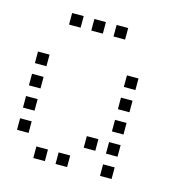

<svg xmlns="http://www.w3.org/2000/svg" viewBox="-99 -767 797 834"><g transform="rotate(15 300.0 -350.0)"><path d="M125 -676Q124 -676 124 -676Q124 -676 124 -675V-625Q124 -624 124 -624Q124 -624 125 -624H175Q176 -624 176 -624Q176 -624 176 -625V-675Q176 -676 176 -676Q176 -676 175 -676ZM225 -676Q224 -676 224 -676Q224 -676 224 -675V-625Q224 -624 224 -624Q224 -624 225 -624H275Q276 -624 276 -624Q276 -624 276 -625V-675Q276 -676 276 -676Q276 -676 275 -676ZM325 -676Q324 -676 324 -676Q324 -676 324 -675V-625Q324 -624 324 -624Q324 -624 325 -624H375Q376 -624 376 -624Q376 -624 376 -625V-675Q376 -676 376 -676Q376 -676 375 -676ZM25 -476Q24 -476 24 -476Q24 -476 24 -475V-425Q24 -424 24 -424Q24 -424 25 -424H75Q76 -424 76 -424Q76 -424 76 -425V-475Q76 -476 76 -476Q76 -476 75 -476ZM425 -476Q424 -476 424 -476Q424 -476 424 -475V-425Q424 -424 424 -424Q424 -424 425 -424H475Q476 -424 476 -424Q476 -424 476 -425V-475Q476 -476 476 -476Q476 -476 475 -476ZM25 -376Q24 -376 24 -376Q24 -376 24 -375V-325Q24 -324 24 -324Q24 -324 25 -324H75Q76 -324 76 -324Q76 -324 76 -325V-375Q76 -376 76 -376Q76 -376 75 -376ZM425 -376Q424 -376 424 -376Q424 -376 424 -375V-325Q424 -324 424 -324Q424 -324 425 -324H475Q476 -324 476 -324Q476 -324 476 -325V-375Q476 -376 476 -376Q476 -376 475 -376ZM25 -276Q24 -276 24 -276Q24 -276 24 -275V-225Q24 -224 24 -224Q24 -224 25 -224H75Q76 -224 76 -224Q76 -224 76 -225V-275Q76 -276 76 -276Q76 -276 75 -276ZM425 -276Q424 -276 424 -276Q424 -276 424 -275V-225Q424 -224 424 -224Q424 -224 425 -224H475Q476 -224 476 -224Q476 -224 476 -225V-275Q476 -276 476 -276Q476 -276 475 -276ZM25 -176Q24 -176 24 -176Q24 -176 24 -175V-125Q24 -124 24 -124Q24 -124 25 -124H75Q76 -124 76 -124Q76 -124 76 -125V-175Q76 -176 76 -176Q76 -176 75 -176ZM325 -176Q324 -176 324 -176Q324 -176 324 -175V-125Q324 -124 324 -124Q324 -124 325 -124H375Q376 -124 376 -124Q376 -124 376 -125V-175Q376 -176 376 -176Q376 -176 375 -176ZM425 -176Q424 -176 424 -176Q424 -176 424 -175V-125Q424 -124 424 -124Q424 -124 425 -124H475Q476 -124 476 -124Q476 -124 476 -125V-175Q476 -176 476 -176Q476 -176 475 -176ZM125 -76Q124 -76 124 -76Q124 -76 124 -75V-25Q124 -24 124 -24Q124 -24 125 -24H175Q176 -24 176 -24Q176 -24 176 -25V-75Q176 -76 176 -76Q176 -76 175 -76ZM225 -76Q224 -76 224 -76Q224 -76 224 -75V-25Q224 -24 224 -24Q224 -24 225 -24H275Q276 -24 276 -24Q276 -24 276 -25V-75Q276 -76 276 -76Q276 -76 275 -76ZM425 -76Q424 -76 424 -76Q424 -76 424 -75V-25Q424 -24 424 -24Q424 -24 425 -24H475Q476 -24 476 -24Q476 -24 476 -25V-75Q476 -76 476 -76Q476 -76 475 -76Z"/></g></svg>

Font: Doto
Style: Regular
Weight: 400
Monospace: yes
Version: Version 1.000